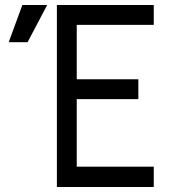

<svg xmlns="http://www.w3.org/2000/svg" viewBox="-20 -753 690 773"><path d="M599 -653H289V-434H537V-354H289V-82H599V0H209V-733H599ZM170 -733 91 -583H15L70 -733Z"/></svg>

Font: Kreadon
Style: Regular
Weight: 400
Designer: kohakuno
Foundry: StudioGnu
Version: Version 1.000;Glyphs 3.1.2 (3151)